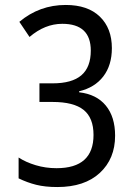

<svg xmlns="http://www.w3.org/2000/svg" viewBox="-20 -744 540 774"><path d="M55 -25V-109Q84 -90 124 -78Q164 -66 208 -66Q357 -66 357 -200Q357 -269 317 -301Q277 -333 192 -333H139V-408H192Q270 -408 308 -440.5Q346 -473 346 -540Q346 -648 231 -648Q161 -648 99 -595L58 -656Q139 -724 245 -724Q334 -724 382.5 -677Q431 -630 431 -550Q431 -481 396.5 -436Q362 -391 299 -376V-372Q369 -364 406.5 -318.5Q444 -273 444 -197Q444 -104 382.5 -47Q321 10 211 10Q162 10 126 1Q90 -8 55 -25Z"/></svg>

Font: Noto Sans Mono UI Cond
Style: Regular
Weight: 400
Width: 3
Monospace: yes
Designer: Monotype Design team
Foundry: Monotype Imaging Inc.
Version: Version 1.000